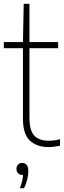

<svg xmlns="http://www.w3.org/2000/svg" viewBox="-20 -760 336 1004"><path d="M234 9Q172 9 136 -25Q100 -59 100 -139V-508H0V-540H100L104 -740H134V-540H284V-508H134V-145Q134 -77 159.5 -50.5Q185 -24 236 -24Q262 -24 294 -32V2Q280.5 5 264.5 7Q248.5 9 234 9ZM84 224Q92 203 95.8 186.2Q99.5 169.5 100.5 155H97Q83.5 155 74.8 146Q66 137 66 123Q66 109.5 74.2 100.8Q82.5 92 95 92Q128 92 128 135Q128 153 122.8 176.8Q117.5 200.5 106 224Z"/></svg>

Font: Encode Sans Condensed Thin
Style: Regular
Weight: 100
Width: 3
Designer: Multiple Designers
Foundry: Impallari Type
Version: Version 3.000; ttfautohint (v1.8.3) -l 8 -r 50 -G 200 -x 14 